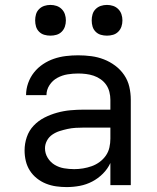

<svg xmlns="http://www.w3.org/2000/svg" viewBox="-20 -753 640 781"><path d="M251 8Q230 8 208.5 5Q187 2 167 -6Q147 -14 130 -27.5Q113 -41 101.5 -59Q90 -77 85 -98Q80 -119 80 -141Q80 -169 89 -195.5Q98 -222 117 -242Q136 -262 160.5 -274.5Q185 -287 212 -294.5Q239 -302 266.5 -304.5Q294 -307 321 -307H429V-347Q429 -363 425 -379Q421 -395 412 -408Q403 -421 389.5 -430.5Q376 -440 361 -445Q346 -450 330 -452Q314 -454 298 -454Q276 -454 254.5 -450.5Q233 -447 213.5 -436.5Q194 -426 181.5 -407Q169 -388 169 -366H86Q86 -391 94.5 -415Q103 -439 118.5 -458.5Q134 -478 155 -492Q176 -506 199.5 -514Q223 -522 248 -525Q273 -528 298 -528Q325 -528 351.5 -524.5Q378 -521 402.5 -511.5Q427 -502 448.5 -486Q470 -470 485 -448Q500 -426 506 -400Q512 -374 512 -347V0H429V-90Q418 -66 398.5 -46.5Q379 -27 355 -14.5Q331 -2 304.5 3Q278 8 251 8ZM282 -65Q300 -65 318 -68Q336 -71 353 -77Q370 -83 385 -94Q400 -105 410.5 -120Q421 -135 425 -153Q429 -171 429 -189V-234H321Q305 -234 288 -233Q271 -232 255 -228.5Q239 -225 223 -220Q207 -215 193 -205.5Q179 -196 171 -181Q163 -166 163 -150Q163 -129 174 -111Q185 -93 202.5 -82.5Q220 -72 240.5 -68.5Q261 -65 282 -65ZM415 -608Q402 -608 390 -611.5Q378 -615 369 -624Q360 -633 356.5 -645Q353 -657 353 -670Q353 -683 356.5 -695Q360 -707 369 -716Q378 -725 390 -729Q402 -733 415 -733Q428 -733 440 -729Q452 -725 461 -716Q470 -707 474 -695Q478 -683 478 -670Q478 -657 474 -645Q470 -633 461 -624Q452 -615 440 -611.5Q428 -608 415 -608ZM185 -608Q172 -608 160 -611.5Q148 -615 139 -624Q130 -633 126.5 -645Q123 -657 123 -670Q123 -683 126.5 -695Q130 -707 139 -716Q148 -725 160 -729Q172 -733 185 -733Q198 -733 210 -729Q222 -725 231 -716Q240 -707 244 -695Q248 -683 248 -670Q248 -657 244 -645Q240 -633 231 -624Q222 -615 210 -611.5Q198 -608 185 -608Z"/></svg>

Font: Iosevka Fixed Extended
Style: Regular
Weight: 400
Width: 7
Monospace: yes
Designer: Belleve Invis
Foundry: Belleve Invis
Version: Version 24.1.1; ttfautohint (v1.8.4)